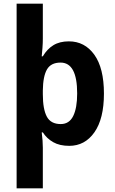

<svg xmlns="http://www.w3.org/2000/svg" viewBox="-20 -780 624 1040"><path d="M543 -273Q543 -137 491.5 -63.5Q440 10 355 10Q303 10 268 -10Q233 -30 212 -63H206Q209 -41 210.5 -18.5Q212 4 212 20V240H70V-760H212V-571Q212 -547 210 -520.5Q208 -494 206 -475H212Q235 -514 269 -535Q303 -556 353 -556Q439 -556 491 -483.5Q543 -411 543 -273ZM398 -274Q398 -441 308 -441Q256 -441 234.5 -404Q213 -367 212 -290V-270Q212 -189 233.5 -148.5Q255 -108 309 -108Q355 -108 376.5 -151.5Q398 -195 398 -274Z"/></svg>

Font: Noto Sans Devanagari UI SemiCondensed
Style: Bold
Weight: 700
Width: 4
Designer: Jelle Bosma - Monotype Design Team
Foundry: Monotype Imaging Inc.
Version: Version 2.004; ttfautohint (v1.8.4.7-5d5b)